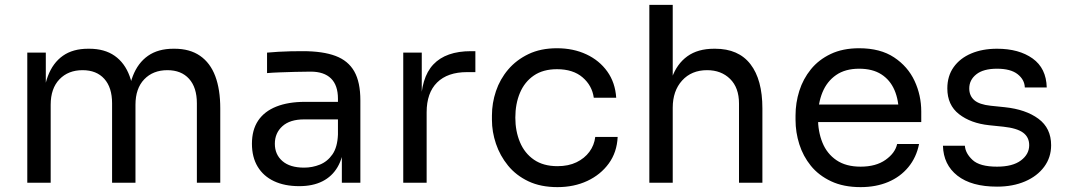

<svg xmlns="http://www.w3.org/2000/svg" viewBox="-20 -750 4381 788"><path d="M188 0H92V-534H168V-305H156Q156 -383 176.5 -437.5Q197 -492 238 -521Q279 -550 342 -550H346Q409 -550 450.5 -521Q492 -492 512 -437.5Q532 -383 532 -305H504Q504 -383 525 -437.5Q546 -492 587.5 -521Q629 -550 692 -550H696Q759 -550 801 -521Q843 -492 863.5 -437.5Q884 -383 884 -305V0H788V-326Q788 -391 756 -426.5Q724 -462 667 -462Q608 -462 572 -424.5Q536 -387 536 -320V0H440V-326Q440 -391 408 -426.5Q376 -462 319 -462Q260 -462 224 -424.5Q188 -387 188 -320Z M1459 0H1383V-160H1367V-345Q1367 -400 1338.5 -428Q1310 -456 1255 -456Q1224 -456 1191 -455Q1158 -454 1128 -453Q1098 -452 1076 -450V-534Q1098 -536 1122.5 -537.5Q1147 -539 1173 -539.5Q1199 -540 1223 -540Q1305 -540 1357 -520.5Q1409 -501 1434 -457Q1459 -413 1459 -338ZM1208 14Q1148 14 1104.5 -6.5Q1061 -27 1037.5 -66Q1014 -105 1014 -160Q1014 -217 1039.5 -255Q1065 -293 1114 -312.5Q1163 -332 1232 -332H1377V-260H1228Q1170 -260 1139 -232Q1108 -204 1108 -160Q1108 -116 1139 -89Q1170 -62 1228 -62Q1262 -62 1293 -74.5Q1324 -87 1344.5 -116.5Q1365 -146 1367 -198L1393 -160Q1388 -103 1365.5 -64.5Q1343 -26 1303.5 -6Q1264 14 1208 14Z M1731 0H1635V-534H1711V-314H1707Q1707 -431 1758.5 -485.5Q1810 -540 1913 -540H1931V-454H1897Q1817 -454 1774 -411.5Q1731 -369 1731 -289Z M2268 18Q2199 18 2148.5 -6Q2098 -30 2065 -70.5Q2032 -111 2015.5 -160Q1999 -209 1999 -258V-276Q1999 -327 2015.5 -376Q2032 -425 2065.5 -464.5Q2099 -504 2149 -528Q2199 -552 2266 -552Q2333 -552 2386.5 -527Q2440 -502 2472.5 -456.5Q2505 -411 2509 -349H2417Q2410 -399 2371 -432.5Q2332 -466 2266 -466Q2209 -466 2171 -440Q2133 -414 2114 -369Q2095 -324 2095 -267Q2095 -212 2114 -166.5Q2133 -121 2171.5 -94.5Q2210 -68 2268 -68Q2313 -68 2346 -84Q2379 -100 2399 -127Q2419 -154 2423 -188H2515Q2512 -125 2478.5 -79Q2445 -33 2390.5 -7.5Q2336 18 2268 18Z M2741 0H2645V-730H2741V-294H2717Q2717 -373 2737.5 -430.5Q2758 -488 2801 -519Q2844 -550 2911 -550H2915Q3011 -550 3060 -486.5Q3109 -423 3109 -305V0H3013V-325Q3013 -390 2976.5 -426Q2940 -462 2882 -462Q2818 -462 2779.5 -419.5Q2741 -377 2741 -308Z M3512 18Q3442 18 3391 -6Q3340 -30 3308 -69.5Q3276 -109 3260.5 -158Q3245 -207 3245 -258V-276Q3245 -328 3260.5 -377Q3276 -426 3308 -465.5Q3340 -505 3389.5 -528.5Q3439 -552 3506 -552Q3593 -552 3649.5 -514.5Q3706 -477 3733.5 -418Q3761 -359 3761 -292V-249H3287V-321H3691L3669 -282Q3669 -339 3651 -380.5Q3633 -422 3597 -445Q3561 -468 3506 -468Q3449 -468 3411.5 -442Q3374 -416 3355.5 -371Q3337 -326 3337 -267Q3337 -210 3355.5 -164.5Q3374 -119 3413 -92.5Q3452 -66 3512 -66Q3575 -66 3614.5 -94Q3654 -122 3662 -159H3752Q3741 -104 3708 -64Q3675 -24 3625 -3Q3575 18 3512 18Z M4072 16Q3967 16 3909.5 -29Q3852 -74 3850 -152H3940Q3942 -121 3971.5 -93.5Q4001 -66 4072 -66Q4136 -66 4170 -91.5Q4204 -117 4204 -154Q4204 -187 4179 -205.5Q4154 -224 4098 -230L4040 -236Q3964 -244 3916 -281.5Q3868 -319 3868 -387Q3868 -438 3894 -474.5Q3920 -511 3966 -530.5Q4012 -550 4072 -550Q4162 -550 4218 -510Q4274 -470 4276 -391H4186Q4185 -423 4156.5 -445.5Q4128 -468 4072 -468Q4016 -468 3987 -445Q3958 -422 3958 -387Q3958 -357 3978.5 -339Q3999 -321 4046 -316L4104 -310Q4190 -301 4242 -262.5Q4294 -224 4294 -154Q4294 -104 4265.5 -65.5Q4237 -27 4187 -5.5Q4137 16 4072 16Z"/></svg>

Font: Sora Variable
Style: Regular
Weight: 400
Designer: Jonathan Barnbrook, Julián Moncada
Foundry: Barnbrook Fonts
Version: Version 2.000